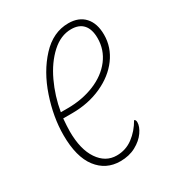

<svg xmlns="http://www.w3.org/2000/svg" viewBox="-140 -634 673 733"><g transform="rotate(-30 196.5 -268.0)"><path d="M40 -185Q40 -264 68.5 -348.5Q97 -433 149.5 -489.5Q202 -546 269 -546Q315 -546 340.5 -518Q366 -490 366 -440Q366 -385 332.5 -339.5Q299 -294 240.5 -267.5Q182 -241 111 -241H71Q68 -205 68 -185Q68 -106 98.5 -61Q129 -16 178 -16Q218 -16 249.5 -39.5Q281 -63 302 -100Q309 -98 309 -87Q309 -68 293 -45Q277 -22 247.5 -6Q218 10 179 10Q116 10 78 -39.5Q40 -89 40 -185ZM105 -266Q170 -266 223.5 -288Q277 -310 307.5 -350Q338 -390 338 -441Q338 -480 320 -500.5Q302 -521 267 -521Q221 -521 181 -484.5Q141 -448 113.5 -389.5Q86 -331 75 -266Z"/></g></svg>

Font: Noto Serif NarrowThin
Style: Italic
Weight: 250
Width: 4
Italic angle: -12°
Designer: Monotype Design Team
Foundry: Monotype Imaging Inc.
Version: Version 1.001